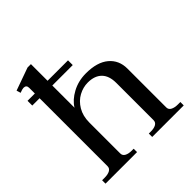

<svg xmlns="http://www.w3.org/2000/svg" viewBox="-191 -860 1003 1003"><g transform="rotate(-45 311.0 -358.5)"><path d="M600 -25V0H367V-25H383Q406 -25 420 -33Q434 -41 434 -57V-332Q434 -385 407 -412Q380 -439 330 -439Q295 -439 262.5 -421.5Q230 -404 209 -369Q188 -334 188 -285V-57Q188 -41 202.5 -33Q217 -25 240 -25H255V0H22V-25H41Q65 -25 79.5 -33Q94 -41 94 -57V-559H40V-594H94V-636Q94 -657 73 -657Q64 -657 44 -649L37 -672L163 -717H188V-594H339V-559H188V-395Q210 -431 255.5 -455.5Q301 -480 357 -480Q440 -480 484 -443Q528 -406 528 -344V-57Q528 -41 543 -33Q558 -25 582 -25Z"/></g></svg>

Font: TavirajRegular
Style: Regular
Weight: 400
Designer: Katatrad Team
Foundry: CadsonDemak
Version: Version 1.000